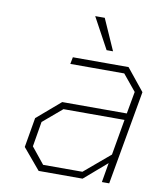

<svg xmlns="http://www.w3.org/2000/svg" viewBox="-81 -786 720 852"><g transform="rotate(10 278.5 -360.0)"><path d="M355 -580 279 -720H322L384 -580ZM151 0 72 -94 95 -228 201 -319H492L510 -419L450 -492H207L213 -523H464L544 -424L469 0H436L451 -88L349 0ZM166 -30H343L459 -128L487 -289H212L126 -216L107 -103Z"/></g></svg>

Font: Tomorrow ExtraLight
Style: Italic
Weight: 275
Italic angle: -10°
Designer: Tony de Marco, Monica Rizzolli
Foundry: Just in Type
Version: Version 2.002